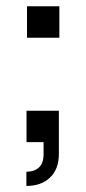

<svg xmlns="http://www.w3.org/2000/svg" viewBox="-20 -459 277 620"><path d="M67.2 -438.7H171.7V-337.2H67.2ZM65.6 -101.5H170.1V0H65.6ZM120.7 -82.1H170.1V38.5Q170.1 87.3 141.5 114.4Q113 141.5 65.2 141.5V95.7Q90.9 95.4 105.8 81.7Q120.7 68.1 120.7 38.5Z"/></svg>

Font: Hepta Slab ExtraLight
Style: Regular
Weight: 200
Designer: Michael LaGattuta
Foundry: Michael LaGattuta
Version: Version 1.100